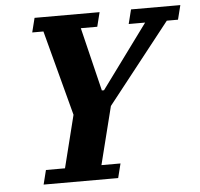

<svg xmlns="http://www.w3.org/2000/svg" viewBox="-51 -750 836 803"><g transform="rotate(-5 367.5 -349.0)"><path d="M115 -60H195L250 -280L155 -638H108L123 -698H396L381 -638H312L377 -371H386L582 -638H513L528 -698H735L720 -638H673L409 -303L348 -60H428L413 0H100Z"/></g></svg>

Font: IBM Plex Serif
Style: Bold Italic
Weight: 700
Italic angle: -14°
Designer: Mike Abbink, Paul van der Laan, Pieter van Rosmalen
Foundry: Bold Monday
Version: Version 3.001